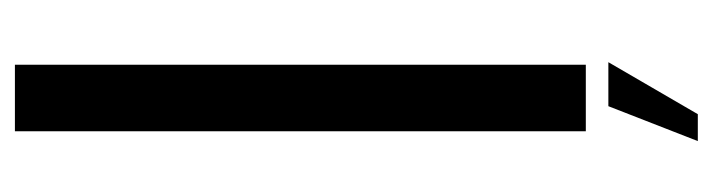

<svg xmlns="http://www.w3.org/2000/svg" viewBox="-378 -448 979 264"><g transform="rotate(-90 112.0 -315.5)"><path d="M64 0H155.5V-785H64ZM50.5 154H87.5L159 31H98.5Z"/></g></svg>

Font: Anybody
Style: Regular
Weight: 400
Designer: Tyler Finck
Foundry: Etcetera Type Company
Version: Version 1.110